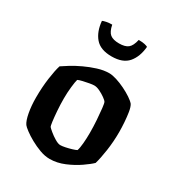

<svg xmlns="http://www.w3.org/2000/svg" viewBox="-171 -816 848 922"><g transform="rotate(30 253.5 -354.5)"><path d="M243 0Q216 0 187.5 -10.5Q159 -21 133 -35.5Q107 -50 88.5 -64Q70 -78 65 -85Q53 -102 46 -140Q39 -178 39 -223Q39 -280 46 -330.5Q53 -381 62 -409Q75 -418 100 -433.5Q125 -449 157 -464Q189 -479 222.5 -489.5Q256 -500 286 -500Q303 -500 327 -492.5Q351 -485 375.5 -473Q400 -461 419.5 -448Q439 -435 448 -424Q456 -411 460 -386Q464 -361 466 -332Q468 -303 468 -279Q468 -225 460.5 -174.5Q453 -124 444 -94Q429 -79 396.5 -56.5Q364 -34 323.5 -17Q283 0 243 0ZM254 -83Q264 -83 281 -86.5Q298 -90 314.5 -95Q331 -100 338 -104Q343 -118 345.5 -146.5Q348 -175 348 -205Q348 -240 345.5 -276Q343 -312 340 -338Q337 -364 334 -369Q331 -375 316.5 -385.5Q302 -396 284.5 -404.5Q267 -413 253 -413Q244 -413 227 -410Q210 -407 193 -403Q176 -399 168 -395Q164 -382 160.5 -350Q157 -318 157 -286Q157 -252 159.5 -218.5Q162 -185 165 -162Q168 -139 171 -135Q174 -131 189.5 -118Q205 -105 223.5 -94Q242 -83 254 -83ZM254 -575Q192 -575 163 -609Q134 -643 129 -700Q135 -703 149 -706Q163 -709 181 -709Q188 -673 204.5 -660Q221 -647 254 -647Q287 -647 303.5 -660Q320 -673 328 -709Q350 -709 362 -706Q374 -703 379 -700Q374 -643 345 -609Q316 -575 254 -575Z"/></g></svg>

Font: Texturina 72pt
Style: Bold
Weight: 700
Designer: Guillermo Torres Carreño
Foundry: Omnibus-Type
Version: Version 1.002; ttfautohint (v1.8.3)